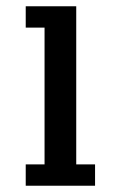

<svg xmlns="http://www.w3.org/2000/svg" viewBox="-20 -592 376 612"><path d="M62 -504H122V-68H62V0H283V-68H223V-572H62Z"/></svg>

Font: Glegoo
Style: Bold
Weight: 700
Version: Version 2.0.1; ttfautohint (v0.9) -r 48 -G 60